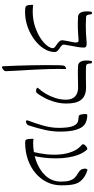

<svg xmlns="http://www.w3.org/2000/svg" viewBox="465 -1156 931 1901"><g transform="rotate(90 930.5 -205.5)"><path d="M96 12Q74 12 60.5 10Q47 8 40 1Q33 -6 30.5 -22.5Q28 -39 28 -68Q42 -67 53 -65.5Q64 -64 93 -64Q171 -64 237 -85Q303 -106 352.5 -137.5Q402 -169 429.5 -203.5Q457 -238 457 -264Q457 -275 444.5 -285Q432 -295 416 -305.5Q400 -316 388.5 -329.5Q377 -343 379 -362Q385 -406 392 -436Q399 -466 400 -480Q402 -499 398 -508.5Q394 -518 378 -518Q343 -515 315 -513.5Q287 -512 261.5 -511Q236 -510 208 -510.5Q180 -511 144 -513Q127 -514 115.5 -524.5Q104 -535 98.5 -553.5Q93 -572 92.5 -596Q92 -620 97 -646Q98 -650 104 -650.5Q110 -651 116 -649Q122 -647 122 -641Q123 -616 129 -604.5Q135 -593 151 -592Q189 -590 226 -589.5Q263 -589 305.5 -591Q348 -593 402 -598Q415 -599 426 -597.5Q437 -596 444 -590Q451 -584 451 -570Q451 -544 446 -512.5Q441 -481 434 -446.5Q427 -412 422 -378Q420 -362 430.5 -351.5Q441 -341 456 -331.5Q471 -322 483 -310Q495 -298 495 -281Q495 -229 463 -177Q431 -125 375 -82.5Q319 -40 247.5 -14Q176 12 96 12Z M901 -105Q896 -99 885.5 -97.5Q875 -96 865 -99Q855 -102 850.5 -107.5Q846 -113 854 -120Q883 -151 908.5 -194Q934 -237 950.5 -288Q967 -339 967 -393Q967 -426 955.5 -453.5Q944 -481 914.5 -498Q885 -515 830 -513Q783 -512 747.5 -511.5Q712 -511 684.5 -511Q657 -511 630 -513Q613 -514 601.5 -524.5Q590 -535 584.5 -553.5Q579 -572 579 -596Q579 -620 584 -646Q585 -650 590.5 -650.5Q596 -651 602 -649Q608 -647 608 -641Q608 -616 614 -604.5Q620 -593 636 -592Q658 -591 683 -590.5Q708 -590 744 -590.5Q780 -591 838 -592Q886 -593 918 -580Q950 -567 969.5 -541.5Q989 -516 997 -479.5Q1005 -443 1005 -399Q1005 -337 988.5 -280Q972 -223 947.5 -178Q923 -133 901 -105ZM646 240Q641 240 638.5 238Q636 236 636 232Q633 171 630.5 101.5Q628 32 626.5 -41.5Q625 -115 624.5 -189Q624 -263 626 -334Q627 -360 630.5 -372Q634 -384 643 -388L658 -395L663 -391Q662 -296 664 -218.5Q666 -141 670 -72.5Q674 -4 678 62.5Q682 129 685 202Q685 211 678 219.5Q671 228 662 234Q653 240 646 240Z M1183 3Q1179 3 1174 -1Q1169 -5 1173 -16Q1187 -55 1200 -92Q1213 -129 1223 -165.5Q1233 -202 1239.5 -241Q1246 -280 1246 -324Q1246 -421 1227 -465.5Q1208 -510 1173 -514Q1161 -516 1150 -517.5Q1139 -519 1128 -520Q1123 -521 1118.5 -529.5Q1114 -538 1112 -550.5Q1110 -563 1109 -575Q1108 -587 1110 -595.5Q1112 -604 1118 -604Q1129 -604 1141.5 -603Q1154 -602 1178 -595Q1211 -586 1234 -557Q1257 -528 1270 -473Q1283 -418 1283 -331Q1283 -260 1266 -184Q1249 -108 1221 -22Q1217 -9 1204.5 -3Q1192 3 1183 3Z M1393 11Q1382 11 1374.5 9.5Q1367 8 1362.5 0Q1358 -8 1356 -25Q1354 -42 1354 -72Q1363 -71 1372.5 -69.5Q1382 -68 1392 -68Q1437 -68 1483 -75Q1529 -82 1572.5 -97.5Q1616 -113 1653 -136Q1690 -159 1718.5 -189.5Q1747 -220 1762.5 -259Q1778 -298 1778 -344Q1778 -398 1768 -429.5Q1758 -461 1740 -479Q1722 -497 1697 -511Q1672 -526 1663 -538Q1654 -550 1651 -569Q1650 -572 1649.5 -577.5Q1649 -583 1650 -588Q1651 -593 1653 -597.5Q1655 -602 1658 -604.5Q1661 -607 1666 -605Q1695 -596 1715 -584.5Q1735 -573 1749 -561.5Q1763 -550 1774 -536Q1791 -520 1803 -477Q1815 -434 1815 -347Q1815 -270 1783 -204.5Q1751 -139 1693 -90.5Q1635 -42 1558.5 -15.5Q1482 11 1393 11ZM1483 -63Q1500 -129 1507.5 -199Q1515 -269 1509 -336Q1503 -403 1480 -459Q1457 -515 1413 -551Q1407 -557 1408.5 -565Q1410 -573 1416.5 -581Q1423 -589 1432 -595.5Q1441 -602 1449 -604Q1457 -606 1461 -602Q1492 -568 1511 -519.5Q1530 -471 1539 -413.5Q1548 -356 1548 -294.5Q1548 -233 1541 -174Q1534 -115 1521 -63Q1518 -52 1511 -46Q1504 -40 1496.5 -39.5Q1489 -39 1484.5 -45Q1480 -51 1483 -63Z"/></g></svg>

Font: Noto Rashi Hebrew Light
Style: Regular
Weight: 300
Version: Version 1.006